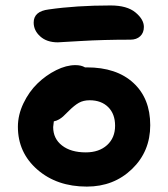

<svg xmlns="http://www.w3.org/2000/svg" viewBox="-20 -671 620 707"><path d="M192.9 -515.1Q152.3 -515.1 128.2 -536.9Q104 -558.6 104 -587.9Q104 -629.4 159.2 -636.2Q261.2 -650.9 387.2 -650.9Q447.8 -650.9 478.8 -625.2Q509.8 -599.6 509.8 -571.8Q509.8 -550.3 496.3 -537.6Q482.9 -524.9 460 -524.9Q359.9 -524.9 277.8 -520Q195.8 -515.1 192.9 -515.1ZM299.8 16.1Q189.5 16.1 117.7 -46.4Q45.9 -108.9 45.9 -204.1Q45.9 -248 66.4 -290.8Q86.9 -333.5 118.2 -363.8Q149.4 -394 186.8 -412.6Q224.1 -431.2 257.8 -431.2Q279.3 -431.2 293 -422.9H299.8Q409.2 -422.9 471.2 -365.7Q533.2 -308.6 533.2 -210Q533.2 -113.3 466.1 -48.6Q398.9 16.1 299.8 16.1ZM175.8 -203.1Q175.8 -160.6 208.3 -135.3Q240.7 -109.9 295.9 -109.9Q344.7 -109.9 374.3 -136.7Q403.8 -163.6 403.8 -208Q403.8 -251.5 378.4 -276.6Q353 -301.8 310.1 -301.8Q287.1 -301.8 270.5 -292.5Q253.9 -283.2 232.9 -262.2Q218.3 -247.6 212.4 -242.2Q206.5 -236.8 197.5 -231.4Q188.5 -226.1 178.2 -224.1Q175.8 -207 175.8 -203.1Z"/></svg>

Font: Shantell Sans Irregular Bouncy
Style: Regular
Weight: 600
Designer: Stephen Nixon, Anya Danilova, Shantell Martin
Foundry: Arrow Type
Version: Version 1.006;[9816181b4]